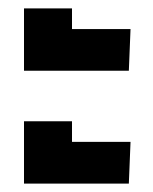

<svg xmlns="http://www.w3.org/2000/svg" viewBox="-20 -490 363 456"><path d="M37 -322H286L290 -421H151V-470H37ZM37 -54H286L290 -153H151V-202H37Z"/></svg>

Font: Kanit Medium
Style: Regular
Weight: 500
Designer: Katatrad Team
Foundry: CadsonDemak
Version: Version 1.000;PS 001.000;hotconv 1.0.88;makeotf.lib2.5.64775